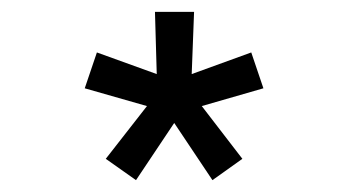

<svg xmlns="http://www.w3.org/2000/svg" viewBox="-20 -820 610 324"><path d="M209.5 -516 158.5 -552 228 -641 123 -671 143.5 -731.5 244.5 -695 241.5 -800H307.5L303.5 -695L404 -731.5L424.5 -671L320.5 -641L389 -552L338.5 -516L274 -612.5Z"/></svg>

Font: League Mono Narrow
Style: Regular
Weight: 400
Width: 3
Designer: Tyler Finck
Foundry: The League of Moveable Type / Tyler Finck
Version: Version 2.210